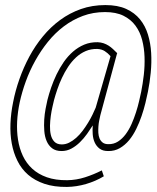

<svg xmlns="http://www.w3.org/2000/svg" viewBox="-20 -738 627 765"><path d="M569.3 -372.1Q565.4 -352.5 559.3 -327.4Q553.2 -302.2 544.2 -275.9Q535.2 -249.5 522.9 -224.4Q510.7 -199.2 494.4 -179.4Q478 -159.7 457.3 -147.7Q436.5 -135.7 410.6 -136.2Q389.2 -136.2 376.5 -146Q363.8 -155.8 357.2 -170.7Q350.6 -185.5 349.4 -203.4Q348.1 -221.2 349.6 -238.3Q339.4 -222.2 326.7 -204.3Q314 -186.5 298.6 -171.4Q283.2 -156.2 264.9 -146.2Q246.6 -136.2 225.6 -136.2Q202.1 -136.2 187.7 -147.2Q173.3 -158.2 165.8 -176Q158.2 -193.8 156.5 -216.3Q154.8 -238.8 156.2 -261.2Q157.7 -283.7 161.6 -304.4Q165.5 -325.2 168.9 -339.4Q174.8 -362.8 183.8 -389.2Q192.9 -415.5 205.3 -441.4Q217.8 -467.3 234.1 -491Q250.5 -514.6 270.8 -532.2Q291 -549.8 315.4 -560.1Q339.8 -570.3 369.1 -569.8Q381.8 -569.3 392.6 -565.7Q403.3 -562 412.6 -556.2Q421.9 -550.3 430.2 -542.5Q438.5 -534.7 447.3 -525.9L446.3 -524.9L379.9 -279.3Q377.9 -270.5 375.5 -258.8Q373 -247.1 372.1 -234.1Q371.1 -221.2 371.8 -208.7Q372.6 -196.3 376.7 -186.3Q380.9 -176.3 389.2 -169.9Q397.5 -163.6 411.6 -163.6Q433.1 -163.1 450.2 -174.1Q467.3 -185.1 480.7 -203.1Q494.1 -221.2 504.2 -243.9Q514.2 -266.6 521.7 -290Q529.3 -313.5 534.2 -335Q539.1 -356.4 542.5 -372.1Q548.8 -403.8 553 -439.7Q557.1 -475.6 555.9 -511Q554.7 -546.4 546.4 -578.6Q538.1 -610.8 519.8 -635.7Q501.5 -660.6 471.9 -675.3Q442.4 -689.9 398.4 -689.9Q351.1 -689.9 310.1 -674.6Q269 -659.2 234.1 -632.8Q199.2 -606.4 170.9 -571.3Q142.6 -536.1 120.4 -496.1Q98.1 -456.1 82.8 -413.6Q67.4 -371.1 58.6 -330.6Q50.3 -292 48.3 -253.9Q46.4 -215.8 51.8 -181.4Q57.1 -147 71 -117.2Q85 -87.4 108.6 -65.7Q132.3 -43.9 166.7 -31.7Q201.2 -19.5 248 -20Q284.2 -20.5 319.1 -31.7Q354 -43 385.7 -59.1L393.6 -35.6Q361.3 -16.1 323 -4.9Q284.7 6.3 246.6 6.8Q195.3 7.3 157 -5.6Q118.7 -18.6 92 -41.7Q65.4 -64.9 49.6 -96.9Q33.7 -128.9 26.9 -166.3Q20 -203.6 21.7 -245.6Q23.4 -287.6 32.2 -330.6Q41 -376.5 57.4 -422.9Q73.7 -469.2 96.9 -512.5Q120.1 -555.7 150.9 -593Q181.6 -630.4 219.5 -658.2Q257.3 -686 302.2 -701.9Q347.2 -717.8 399.9 -717.8Q449.2 -717.8 482.9 -702.4Q516.6 -687 537.8 -660.9Q559.1 -634.8 569.6 -600.1Q580.1 -565.4 582.3 -527.1Q584.5 -488.8 580.6 -448.7Q576.7 -408.7 569.3 -372.1ZM195.3 -339.4Q192.9 -329.1 189 -312.3Q185.1 -295.4 182.4 -276.1Q179.7 -256.8 179.2 -236.8Q178.7 -216.8 182.6 -200.4Q186.5 -184.1 196.5 -173.6Q206.5 -163.1 224.6 -162.6Q240.2 -162.1 255.1 -169.4Q270 -176.8 283.7 -189Q297.4 -201.2 309.1 -216.8Q320.8 -232.4 330.8 -248.8Q340.8 -265.1 348.4 -280.8Q356 -296.4 361.3 -309.1L420.4 -514.2Q409.2 -526.9 397.2 -534.4Q385.3 -542 367.7 -543Q342.3 -543.5 321.3 -534.4Q300.3 -525.4 283 -509.3Q265.6 -493.2 251.7 -472.2Q237.8 -451.2 227.1 -428.2Q216.3 -405.3 208.5 -382.3Q200.7 -359.4 195.3 -339.4Z"/></svg>

Font: TypoPRO Roboto Mono
Style: Italic
Weight: 250
Designer: Google
Version: Version 2.000986; 2015; ttfautohint (v1.3)